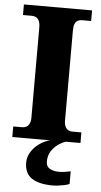

<svg xmlns="http://www.w3.org/2000/svg" viewBox="-62 -752 540 1030"><g transform="rotate(5 207.5 -237.0)"><path d="M24 0V-57H72Q84 -57 94 -62Q104 -67 110.5 -79.5Q117 -92 117 -113V-598Q117 -621 110.5 -634Q104 -647 94 -652Q84 -657 72 -657H24V-714H391V-657H342Q329 -657 319 -651.5Q309 -646 303.5 -633.5Q298 -621 298 -598V-114Q298 -93 304 -80.5Q310 -68 320 -62.5Q330 -57 342 -57H391V0ZM264 240Q187 240 148.5 213.5Q110 187 110 130Q110 99 127 72Q144 45 171 26Q198 7 228 0H313Q292 6 270.5 21.5Q249 37 234.5 60Q220 83 220 115Q220 141 239.5 152.5Q259 164 289 164Q303 164 318.5 162Q334 160 352 156V224Q342 229 325 232.5Q308 236 291.5 238Q275 240 264 240Z"/></g></svg>

Font: Noto Serif Gujarati ExtraBold
Style: Regular
Weight: 800
Version: Version 2.102